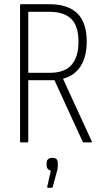

<svg xmlns="http://www.w3.org/2000/svg" viewBox="-20 -675 494 910"><path d="M79 0Q75 0 75 -6V-649Q75 -655 79 -655H215Q301 -655 346 -612Q391 -569 391 -478Q391 -406 362 -361Q333 -316 279 -302V-301L414 -7Q419 0 411 0H377Q374 0 372 -3L238 -295H114V-6Q114 0 108 0ZM114 -330H216Q287 -330 319.5 -368Q352 -406 352 -476Q352 -552 317.5 -585.5Q283 -619 215 -619H114ZM207 215Q203 215 204 209L221 134Q212 132 206.5 125.5Q201 119 201 108V98Q201 85 208.5 79Q216 73 228 73Q241 73 247.5 79Q254 85 254 98V108Q254 116 253 124Q252 132 249 140L230 211Q228 215 224 215Z"/></svg>

Font: Sofia Sans Condensed ExtraLight
Style: Regular
Weight: 250
Version: Version 4.100